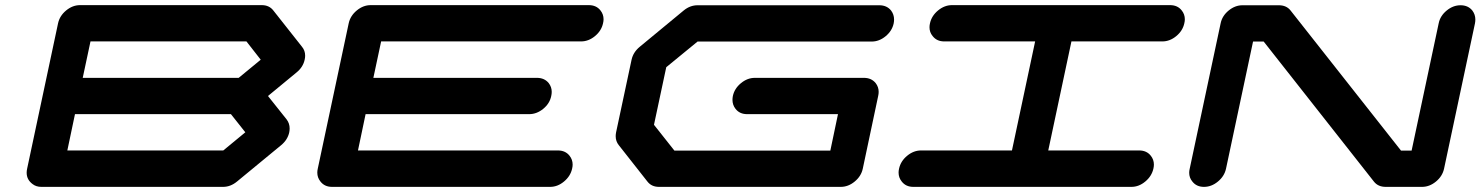

<svg xmlns="http://www.w3.org/2000/svg" viewBox="-20 -729 5775 749"><path d="M851.1 -142.1 937 -212.9 880.9 -283.7H272.5L242.7 -142.1ZM911.1 -425.3 997.1 -496.1 941.4 -567.4H333L302.7 -425.3ZM1025.4 -354.5 1098.1 -263.2Q1109.9 -247.6 1109.9 -228Q1109.9 -220.7 1108.4 -212.9Q1102.1 -183.6 1076.7 -162.6L904.8 -21Q879.4 0 850.1 0H141.6Q121.1 0 107.4 -10.7Q84 -27.8 84 -55.2Q84 -63 85.9 -71.3L206.5 -638.2Q212.9 -667.5 238 -688.2Q263.2 -709 292.5 -709H1001Q1030.3 -709 1046.4 -688L1158.2 -546.4Q1170.4 -531.7 1170.4 -511.7Q1170.4 -504.4 1168.5 -496.1Q1162.1 -466.8 1136.7 -446.3Z M2156.2 -142.1Q2185.5 -142.1 2201.7 -121.6Q2213.9 -106.4 2213.9 -86.9Q2213.9 -79.6 2211.9 -71.3Q2205.6 -42 2180.4 -21Q2155.3 0 2126 0H1275.4Q1246.1 0 1230 -21Q1217.8 -36.1 1217.8 -55.7Q1217.8 -63 1219.7 -71.3L1340.3 -638.2Q1346.7 -667.5 1371.8 -688.2Q1397 -709 1426.3 -709H2276.9Q2306.2 -709 2322.3 -688.5Q2334.5 -673.3 2334.5 -653.8Q2334.5 -646.5 2332.5 -638.2Q2326.2 -608.9 2301 -588.1Q2275.9 -567.4 2246.6 -567.4H1466.8L1436.5 -425.3H2074.7Q2104 -425.3 2120.6 -404.8Q2132.3 -389.6 2132.3 -370.6Q2132.3 -362.8 2130.4 -354.5Q2124.5 -325.2 2099.1 -304.4Q2073.7 -283.7 2044.4 -283.7H1406.2L1376.5 -142.1Z M3405.8 -354.5 3345.7 -70.8Q3339.4 -41.5 3314.2 -20.8Q3289.1 0 3259.8 0H2550.8Q2521.5 0 2505.4 -21L2394 -162.6Q2381.8 -177.7 2381.8 -197.8Q2381.8 -204.6 2383.3 -212.4L2443.8 -496.1Q2450.2 -525.4 2475.6 -546.4L2647 -688Q2671.9 -708.5 2701.2 -708.5H3410.2Q3439.5 -708.5 3456.1 -688Q3467.8 -672.4 3467.8 -652.8Q3467.8 -645.5 3466.3 -637.7Q3460 -608.4 3434.8 -587.6Q3409.7 -566.9 3380.4 -566.9H2701.2L2579.1 -466.8L2531.2 -242.2L2610.8 -141.6H3219.2L3249 -283.7H2894.5Q2865.2 -283.7 2849.1 -304.7Q2837.4 -319.8 2837.4 -339.4Q2837.4 -346.7 2838.9 -354.5Q2845.2 -383.8 2870.4 -404.5Q2895.5 -425.3 2924.8 -425.3H3350.1Q3379.4 -425.3 3396 -404.8Q3407.7 -389.6 3407.7 -370.6Q3407.7 -362.8 3405.8 -354.5Z M4423.8 -142.1Q4453.1 -142.1 4469.2 -121.6Q4481.4 -106.4 4481.4 -86.9Q4481.4 -79.6 4479.5 -71.3Q4473.1 -42 4448 -21Q4422.9 0 4393.6 0H3543Q3513.7 0 3497.6 -21Q3485.4 -36.1 3485.4 -55.7Q3485.4 -63 3487.3 -71.3Q3493.7 -100.6 3518.8 -121.3Q3543.9 -142.1 3573.2 -142.1H3927.7L4018.1 -567.4H3663.6Q3634.3 -567.4 3618.2 -588.4Q3606 -603 3606 -622.6Q3606 -629.9 3607.9 -638.2Q3614.3 -667.5 3639.4 -688.2Q3664.6 -709 3693.8 -709H4544.4Q4573.7 -709 4589.8 -688.5Q4602.1 -673.3 4602.1 -653.8Q4602.1 -646.5 4600.1 -638.2Q4593.8 -608.9 4568.6 -588.1Q4543.5 -567.4 4514.2 -567.4H4159.7L4069.3 -142.1Z M5613.3 -70.8Q5606.9 -41.5 5581.8 -20.8Q5556.6 0 5527.3 0H5385.7Q5356 0 5339.8 -20.5L4909.7 -566.9H4868.2L4762.7 -70.8Q4756.3 -41.5 4731.2 -20.8Q4706.1 0 4676.8 0Q4647.5 0 4631.3 -21Q4619.1 -35.6 4619.1 -55.2Q4619.1 -62.5 4621.1 -70.8L4741.7 -637.7Q4747.6 -667 4772.7 -687.7Q4797.9 -708.5 4827.1 -708.5H4968.8Q4998.5 -708.5 5014.6 -688L5445.3 -141.6H5486.8L5592.3 -637.7Q5598.1 -667 5623.3 -687.7Q5648.4 -708.5 5677.7 -708.5Q5707 -708.5 5723.6 -688Q5735.4 -672.4 5735.4 -652.8Q5735.4 -645.5 5733.9 -637.7Z"/></svg>

Font: Robtronika
Style: Italic
Weight: 400
Italic angle: -12°
Designer: GGBot
Version: 1.00